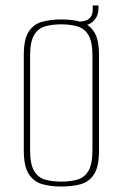

<svg xmlns="http://www.w3.org/2000/svg" viewBox="-20 -670 449 702"><path d="M203 12Q164 12 133.5 3Q103 -6 85 -34Q67 -62 67 -120V-469Q67 -527 85 -554.5Q103 -582 134.5 -590.5Q166 -599 205 -599Q245 -599 275.5 -590Q306 -581 324 -553.5Q342 -526 342 -469V-120Q342 -61 324 -33Q306 -5 275 3.5Q244 12 203 12ZM204 -6Q238 -6 263.5 -13.5Q289 -21 303.5 -45.5Q318 -70 318 -121V-466Q318 -517 303.5 -541.5Q289 -566 263 -573.5Q237 -581 204 -581Q170 -581 144.5 -573.5Q119 -566 104.5 -541.5Q90 -517 90 -466V-121Q90 -70 104.5 -45.5Q119 -21 144.5 -13.5Q170 -6 204 -6ZM263 -574 259 -591H268Q319 -591 319 -635V-650H340V-640Q340 -609 319.5 -591Q299 -573 263 -574Z"/></svg>

Font: Alumni Sans SC Thin
Style: Regular
Weight: 100
Designer: Robert E. Leuschke
Foundry: Robert E. Leuschke
Version: Version 1.018